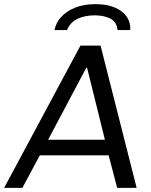

<svg xmlns="http://www.w3.org/2000/svg" viewBox="-50 -906 729 926"><path d="M-30 0 338 -686H435L609 0H515L474 -157H142L58 0ZM182 -232H456L370 -579H366ZM213 -761Q219 -795 244.5 -823.5Q270 -852 312 -869Q354 -886 410 -886Q467 -886 505.5 -869Q544 -852 562.5 -823.5Q581 -795 578 -761H517Q513 -800 482.5 -816Q452 -832 406 -832Q361 -832 325.5 -816Q290 -800 273 -761Z"/></svg>

Font: Chivo Medium Light
Style: Italic
Weight: 300
Italic angle: -8.05°
Version: Version 2.002